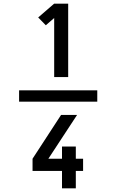

<svg xmlns="http://www.w3.org/2000/svg" viewBox="-20 -868 640 1056"><path d="M85 -309V-371H515V-309ZM278 -444V-769L232 -729L190 -772L278 -848H355V-444ZM321 168V72H159V5L316 -236H404L246 5H321V-62H397V5H437V72H397V168Z"/></svg>

Font: Iosevka Aile Medium
Style: Regular
Weight: 500
Designer: Belleve Invis
Foundry: Belleve Invis
Version: Version 27.3.5; ttfautohint (v1.8.4)